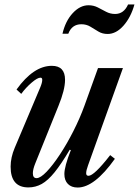

<svg xmlns="http://www.w3.org/2000/svg" viewBox="-20 -829 622 859"><path d="M327.5 10Q299.5 10 283.8 -6Q268 -22 268 -50.5Q268 -84 297 -157.5L292 -159Q254 -95 224.2 -58.2Q194.5 -21.5 166.8 -6Q139 9.5 107 9.5Q27.5 9.5 27.5 -83.5Q27.5 -124.5 46 -168L160.5 -439Q169 -459.5 169 -472Q169 -481.5 161 -481.5Q147.5 -481.5 121.8 -459.5Q96 -437.5 75 -409L54 -428.5Q130 -534.5 212 -534.5Q271 -534.5 271 -472Q271 -427 241.5 -355L138 -98.5Q127 -71.5 127 -54Q127 -32 143.5 -32Q161 -32 188.8 -61Q216.5 -90 248 -137.8Q279.5 -185.5 308.5 -242.8Q337.5 -300 358 -356.5L418.5 -524.5H530L374 -89.5Q365.5 -66.5 365.5 -54Q365.5 -42.5 376 -42.5Q401 -42.5 473 -135L494 -118.5Q402.5 10 327.5 10ZM461.5 -677Q438 -677 420 -688Q402 -699 384.2 -709.8Q366.5 -720.5 344 -720.5Q301.5 -720.5 285.5 -678H259.5Q272.5 -734.5 305.2 -770Q338 -805.5 376 -805.5Q398.5 -805.5 417.5 -795.8Q436.5 -786 455 -776.2Q473.5 -766.5 495 -766.5Q534 -766.5 553 -809H581.5Q565.5 -751.5 532.5 -714.2Q499.5 -677 461.5 -677Z"/></svg>

Font: Libre Caslon Condensed SemiBold Italic
Style: Regular
Weight: 600
Italic angle: -22.583°
Designer: Pablo Impallari, Rodrigo Fuenzalida, Katja Schimmel, Ertekin Erdin
Foundry: Pablo Impallari, Rodrigo Fuenzalida
Version: Version 2.000; ttfautohint (v1.8.4.7-5d5b);gftools[0.9.33]